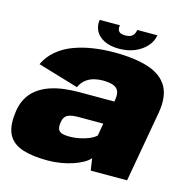

<svg xmlns="http://www.w3.org/2000/svg" viewBox="-108 -842 945 956"><g transform="rotate(15 364.0 -364.0)"><path d="M218.5 7Q253.5 7 286.5 1.5Q319.5 -4 348 -13.5Q376.5 -23 398 -35.2Q419.5 -47.5 431.5 -61.5L440.5 0H628L692.5 -363.5Q708 -450 678.8 -501.5Q649.5 -553 579.5 -576Q509.5 -599 402.5 -599Q346.5 -599 293.5 -591Q240.5 -583 194.2 -565.5Q148 -548 112.8 -518.5Q77.5 -489 57 -446L266.5 -383.5Q278.5 -409.5 297.5 -423.8Q316.5 -438 338.5 -443.5Q360.5 -449 382 -449Q413 -449 433.5 -442.8Q454 -436.5 462.8 -420.5Q471.5 -404.5 467.5 -376L465 -362.5H283.5Q245.5 -362.5 206.8 -357.8Q168 -353 133 -340.8Q98 -328.5 70 -307.2Q42 -286 24.2 -252.8Q6.5 -219.5 2.5 -173Q-5 -104.5 17.2 -65.2Q39.5 -26 90.2 -9.5Q141 7 218.5 7ZM293.5 -136Q270.5 -136 256 -140.5Q241.5 -145 236 -156.5Q230.5 -168 233 -189.5Q235 -206.5 241.2 -217Q247.5 -227.5 257.8 -232.8Q268 -238 282.5 -240Q297 -242 316 -242H440.5L429.5 -178Q416.5 -165.5 394 -156Q371.5 -146.5 345 -141.2Q318.5 -136 293.5 -136ZM418.5 -622.5Q465 -622.5 500.8 -638Q536.5 -653.5 559.2 -679.2Q582 -705 587 -736.5H483.5Q481 -722.5 475 -713Q469 -703.5 458.2 -699Q447.5 -694.5 431 -694.5Q416.5 -694.5 407.2 -699Q398 -703.5 394.5 -712.8Q391 -722 393.5 -736.5H289.5Q284.5 -705 298 -679.2Q311.5 -653.5 342.2 -638Q373 -622.5 418.5 -622.5Z"/></g></svg>

Font: Anybody Black
Style: Italic
Weight: 900
Italic angle: -10°
Designer: Tyler Finck
Foundry: Etcetera Type Company
Version: Version 1.113;gftools[0.9.25]